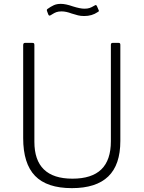

<svg xmlns="http://www.w3.org/2000/svg" viewBox="-20 -964 744 994"><path d="M540.5 -50.5C582.2 -90.8 603 -152 603 -234V-732C603 -738.7 600.3 -742 595 -742H563C557 -742 554 -738.7 554 -732V-233C554 -167.7 537.5 -119 504.5 -87C471.5 -55 421.7 -39 355 -39C223.7 -39 158 -102.7 158 -230V-731C158 -735.7 157.2 -738.7 155.5 -740C153.8 -741.3 151 -742 147 -742H109C103 -742 100 -738 100 -730V-249C100 -161 120.5 -95.8 161.5 -53.5C202.5 -11.2 266 10 352 10C436 10 498.8 -10.2 540.5 -50.5ZM416 -881C442.7 -881 465.7 -887.7 485 -901C489.7 -903 492 -905.3 492 -908C492 -909.3 491.7 -910.3 491 -911L482 -932C480 -936 478 -938 476 -938C474.7 -938 472.3 -937 469 -935C459 -929 450.5 -924.8 443.5 -922.5C436.5 -920.2 427.7 -919 417 -919C402.3 -919 382.3 -923 357 -931C332.3 -939.7 311.7 -944 295 -944C281 -944 268.8 -941.7 258.5 -937C248.2 -932.3 237 -925.7 225 -917C223.7 -915.7 222.8 -914.3 222.5 -913C222.2 -911.7 222.3 -910 223 -908L230 -889C232 -885 234 -883 236 -883C237.3 -883 239.3 -883.7 242 -885C244.7 -886.3 248.5 -888.7 253.5 -892C258.5 -895.3 264.5 -898.3 271.5 -901C278.5 -903.7 287.7 -905 299 -905C314.3 -905 331.7 -901.3 351 -894C363.7 -890 374.7 -886.8 384 -884.5C393.3 -882.2 404 -881 416 -881Z"/></svg>

Font: Libre Franklin ExtraLight
Style: Regular
Weight: 275
Designer: Pablo Impallari, Rodrigo Fuenzalida
Foundry: Impallari Type
Version: Version 1.002; ttfautohint (v1.5)